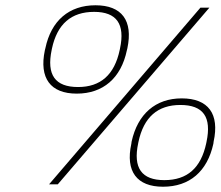

<svg xmlns="http://www.w3.org/2000/svg" viewBox="-20 -699 838 728"><path d="M479 -162 478 -154C455 -49 499 9 598 9C699 9 766 -49 789 -154L790 -162C813 -267 770 -326 669 -326C570 -326 502 -267 479 -162ZM150 -508C128 -403 171 -344 271 -344C371 -344 439 -403 461 -508L463 -516C485 -621 442 -679 342 -679C242 -679 174 -621 152 -516ZM166 0H199L774 -670H740ZM176 -510 177 -515C197 -608 250 -654 337 -654C422 -654 455 -608 435 -515L434 -510C414 -415 361 -369 276 -369C189 -369 156 -415 176 -510ZM504 -156 505 -161C525 -255 578 -301 664 -301C751 -301 783 -255 763 -161L762 -156C742 -62 690 -16 603 -16C517 -16 484 -62 504 -156Z"/></svg>

Font: LT Wave Text Thin Italic
Style: Regular
Weight: 100
Designer: Daniel Lyons
Version: Version 2.5 (Glyphs App)